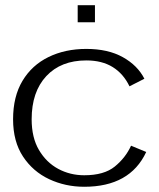

<svg xmlns="http://www.w3.org/2000/svg" viewBox="-20 -700 607 734"><path d="M302 14Q230 14 168 -15Q106 -44 68 -101.5Q30 -159 30 -244Q30 -331 66 -391Q102 -451 165.5 -482Q229 -513 310 -513Q393 -513 449.5 -481.5Q506 -450 532 -399L475 -370Q452 -418 411 -443.5Q370 -469 310 -469Q213 -469 157 -409Q101 -349 101 -244Q101 -174 129 -126.5Q157 -79 202.5 -54.5Q248 -30 302 -30Q378 -30 419 -63.5Q460 -97 481 -143L539 -119Q477 14 302 14ZM277 -615V-680H343V-615Z"/></svg>

Font: Panamera
Style: Regular
Weight: 400
Designer: Bastien Sozeau
Foundry: NBR — Bastien Sozeau
Version: Version 3.002; ttfautohint (v1.8.4.7-5d5b);gftools[0.9.33]